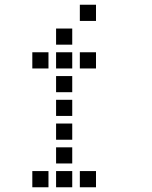

<svg xmlns="http://www.w3.org/2000/svg" viewBox="-20 -804 640 808"><path d="M317 -784Q316 -784 316 -784Q316 -784 316 -783V-717Q316 -716 316 -716Q316 -716 317 -716H383Q384 -716 384 -716Q384 -716 384 -717V-783Q384 -784 384 -784Q384 -784 383 -784ZM217 -684Q216 -684 216 -684Q216 -684 216 -683V-617Q216 -616 216 -616Q216 -616 217 -616H283Q284 -616 284 -616Q284 -616 284 -617V-683Q284 -684 284 -684Q284 -684 283 -684ZM117 -584Q116 -584 116 -584Q116 -584 116 -583V-517Q116 -516 116 -516Q116 -516 117 -516H183Q184 -516 184 -516Q184 -516 184 -517V-583Q184 -584 184 -584Q184 -584 183 -584ZM217 -584Q216 -584 216 -584Q216 -584 216 -583V-517Q216 -516 216 -516Q216 -516 217 -516H283Q284 -516 284 -516Q284 -516 284 -517V-583Q284 -584 284 -584Q284 -584 283 -584ZM317 -584Q316 -584 316 -584Q316 -584 316 -583V-517Q316 -516 316 -516Q316 -516 317 -516H383Q384 -516 384 -516Q384 -516 384 -517V-583Q384 -584 384 -584Q384 -584 383 -584ZM217 -484Q216 -484 216 -484Q216 -484 216 -483V-417Q216 -416 216 -416Q216 -416 217 -416H283Q284 -416 284 -416Q284 -416 284 -417V-483Q284 -484 284 -484Q284 -484 283 -484ZM217 -384Q216 -384 216 -384Q216 -384 216 -383V-317Q216 -316 216 -316Q216 -316 217 -316H283Q284 -316 284 -316Q284 -316 284 -317V-383Q284 -384 284 -384Q284 -384 283 -384ZM217 -284Q216 -284 216 -284Q216 -284 216 -283V-217Q216 -216 216 -216Q216 -216 217 -216H283Q284 -216 284 -216Q284 -216 284 -217V-283Q284 -284 284 -284Q284 -284 283 -284ZM217 -184Q216 -184 216 -184Q216 -184 216 -183V-117Q216 -116 216 -116Q216 -116 217 -116H283Q284 -116 284 -116Q284 -116 284 -117V-183Q284 -184 284 -184Q284 -184 283 -184ZM117 -84Q116 -84 116 -84Q116 -84 116 -83V-17Q116 -16 116 -16Q116 -16 117 -16H183Q184 -16 184 -16Q184 -16 184 -17V-83Q184 -84 184 -84Q184 -84 183 -84ZM217 -84Q216 -84 216 -84Q216 -84 216 -83V-17Q216 -16 216 -16Q216 -16 217 -16H283Q284 -16 284 -16Q284 -16 284 -17V-83Q284 -84 284 -84Q284 -84 283 -84ZM317 -84Q316 -84 316 -84Q316 -84 316 -83V-17Q316 -16 316 -16Q316 -16 317 -16H383Q384 -16 384 -16Q384 -16 384 -17V-83Q384 -84 384 -84Q384 -84 383 -84Z"/></svg>

Font: Doto SemiBold
Style: Regular
Weight: 600
Monospace: yes
Version: Version 1.000